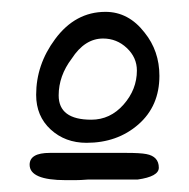

<svg xmlns="http://www.w3.org/2000/svg" viewBox="-20 -701 319 324"><path d="M126 -460Q90 -460 65.5 -482.5Q41 -505 41 -541Q41 -592 73 -635Q107 -681 158 -681Q197 -681 224 -646Q249 -615 249 -573Q249 -522 213.5 -491Q178 -460 126 -460ZM134 -499Q166 -499 188.5 -524.5Q211 -550 211 -582Q211 -604 194 -620Q177 -636 154 -636Q123 -636 101 -602Q79 -573 79 -540Q79 -499 134 -499ZM91 -397Q30 -397 30 -423Q30 -443 64 -443H75H86H193Q217 -443 227 -441Q248 -437 248 -418Q248 -403 212 -398H164H128Q116 -397 107 -397Q98 -397 91 -397Z"/></svg>

Font: Dongol
Style: Regular
Weight: 400
Designer: Abdo Mohamed and Ibrahim Hamdi
Foundry: Protype Foundry
Version: Version 1.000;hotconv 1.0.109;makeotfexe 2.5.65596